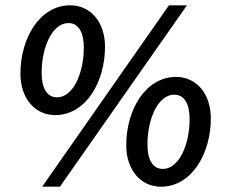

<svg xmlns="http://www.w3.org/2000/svg" viewBox="-20 -692 852 724"><path d="M188 -258C304 -258 376 -383 376 -516C376 -608 322 -672 245 -672C129 -672 57 -547 57 -414C57 -322 111 -258 188 -258ZM195 -325C155 -325 137 -363 137 -417C137 -514 177 -605 238 -605C278 -605 296 -567 296 -513C296 -416 256 -325 195 -325ZM139 12H206L685 -672H617ZM587 12C703 12 775 -113 775 -246C775 -338 721 -402 644 -402C528 -402 456 -277 456 -144C456 -52 510 12 587 12ZM594 -55C554 -55 536 -93 536 -147C536 -244 576 -335 637 -335C677 -335 695 -297 695 -243C695 -146 655 -55 594 -55Z"/></svg>

Font: Source Sans Pro Semibold
Style: Italic
Weight: 600
Italic angle: -11°
Designer: Paul D. Hunt
Foundry: Adobe Systems Incorporated
Version: Version 3.006;hotconv 1.0.111;makeotfexe 2.5.65597